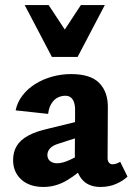

<svg xmlns="http://www.w3.org/2000/svg" viewBox="-20 -731 526 762"><path d="M379 11Q327 11 301.5 -24Q276 -59 277 -123L278 -283Q279 -304 275.5 -319Q272 -334 263 -342.5Q254 -351 239 -351Q224 -351 209.5 -344Q195 -337 184.5 -320.5Q174 -304 171 -279L42 -293Q49 -326 69.5 -352.5Q90 -379 120.5 -398Q151 -417 187.5 -427Q224 -437 262 -437Q340 -437 374.5 -401Q409 -365 408 -304L407 -104Q407 -92 412.5 -85.5Q418 -79 426 -79Q434 -79 441.5 -81.5Q449 -84 457 -89L486 -30Q468 -13 440.5 -1Q413 11 379 11ZM153 11Q97 11 64.5 -18.5Q32 -48 32 -96Q32 -128 46.5 -152Q61 -176 92.5 -193Q124 -210 174 -221L338 -261L343 -203L213 -161Q189 -154 178.5 -142Q168 -130 168 -116Q168 -101 178.5 -92Q189 -83 207 -83Q229 -83 259.5 -97.5Q290 -112 327 -132L336 -87Q292 -43 247 -16Q202 11 153 11ZM186 -505 213 -577 301 -711H396L288 -505ZM186 -505 78 -711H173L262 -576L288 -505Z"/></svg>

Font: Ysabeau Office ExtraBold
Style: Regular
Weight: 800
Designer: Christian Thalmann (Catharsis Fonts)
Version: Version 2.001;gftools[0.9.30]; featfreeze: tnum,lnum,ss02